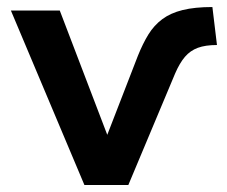

<svg xmlns="http://www.w3.org/2000/svg" viewBox="-20 -526 646 546"><path d="M220 0 11 -496H150L291 -127H279L372 -367Q386 -402 402 -428Q418 -454 441.5 -471.5Q465 -489 499.5 -497.5Q534 -506 584 -506L597 -398Q564 -398 542.5 -390Q521 -382 506 -364.5Q491 -347 478 -317L345 0Z"/></svg>

Font: Nunito Sans 9pt
Style: Bold
Weight: 700
Version: Version 3.101;gftools[0.9.27]